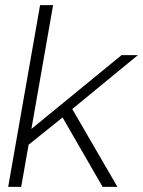

<svg xmlns="http://www.w3.org/2000/svg" viewBox="-20 -732 560 752"><path d="M440 0H382L225 -272L92 -165L63 0H12L137 -712H188L103 -227L456 -516H520L263 -305Z"/></svg>

Font: Creato Display Light
Style: Italic
Weight: 300
Italic angle: -10°
Version: Version 1.000